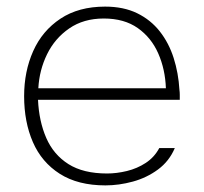

<svg xmlns="http://www.w3.org/2000/svg" viewBox="-20 -554 618 581"><path d="M299 7Q216 7 161 -28Q106 -63 79.5 -124Q53 -185 53 -263Q53 -338 80.5 -399.5Q108 -461 163 -497.5Q218 -534 298 -534Q354 -534 395 -514Q436 -494 463.5 -459Q491 -424 505.5 -378.5Q520 -333 523 -282Q524 -275 524 -267.5Q524 -260 524 -252H95Q98 -187 120 -136.5Q142 -86 187 -57.5Q232 -29 304 -29Q333 -29 364 -36.5Q395 -44 421 -61Q447 -78 462 -106H509Q492 -66 458 -41Q424 -16 382 -4.5Q340 7 299 7ZM96 -287H482Q480 -344 459 -392Q438 -440 397 -469Q356 -498 294 -498Q233 -498 189.5 -468Q146 -438 122.5 -390Q99 -342 96 -287Z"/></svg>

Font: Onest Thin
Style: Regular
Weight: 250
Designer: Dmitri Voloshin, Andrey Kudryavtsev
Foundry: Dmitri Voloshin, Andrey Kudryavtsev
Version: Version 1.000;gftools[0.9.33]